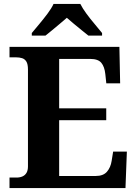

<svg xmlns="http://www.w3.org/2000/svg" viewBox="-20 -951 693 971"><path d="M28.1 0V-53H63.2Q80.5 -53 93.5 -58.7Q106.5 -64.3 114 -76.8Q121.4 -89.3 121.4 -109.6V-599.4Q121.4 -626.8 113.3 -639.7Q105.2 -652.7 91.6 -656.8Q78.1 -661 62 -661H28.1V-714H583.8L587.6 -529.7H517.6L512.6 -576.8Q508.6 -613.8 492.3 -633.4Q476 -653 436.8 -653H279.2V-403.2H517.3V-343.2H279.2V-61H464.1Q502.4 -61 521 -82.6Q539.6 -104.2 544.6 -137.2L552.2 -184.3H621.6L614.6 0ZM140.8 -784Q156.8 -803 178.4 -829Q200.1 -855 220.4 -882Q240.7 -909 250.7 -931H386.3Q397.3 -909 417.1 -882Q436.9 -855 459.1 -829Q481.2 -803 496.2 -784V-771H427Q413.2 -782 393.1 -798.2Q373.1 -814.3 353 -831.1Q333 -847.9 318 -861Q303 -847.9 283 -831.1Q262.9 -814.3 243.6 -798.2Q224.4 -782 210 -771H140.8Z"/></svg>

Font: Noto Serif Telugu
Style: Regular
Weight: 400
Designer: Jelle Bosma - Monotype Design Team
Foundry: Monotype Imaging Inc.
Version: Version 2.003